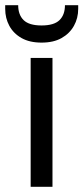

<svg xmlns="http://www.w3.org/2000/svg" viewBox="-49 -719 321 739"><path d="M69 0V-496H153V0ZM111 -555Q65 -555 34 -572.5Q3 -590 -13 -619.5Q-29 -649 -29 -685V-699H21Q21 -662 42 -641.5Q63 -621 111 -621Q159 -621 180 -641.5Q201 -662 201 -699H252V-685Q252 -649 235.5 -619.5Q219 -590 188 -572.5Q157 -555 111 -555Z"/></svg>

Font: DM Sans 24pt
Style: Regular
Weight: 400
Designer: Colophon Foundry, Jonny Pinhorn
Foundry: Colophon Foundry
Version: Version 4.004;gftools[0.9.30]